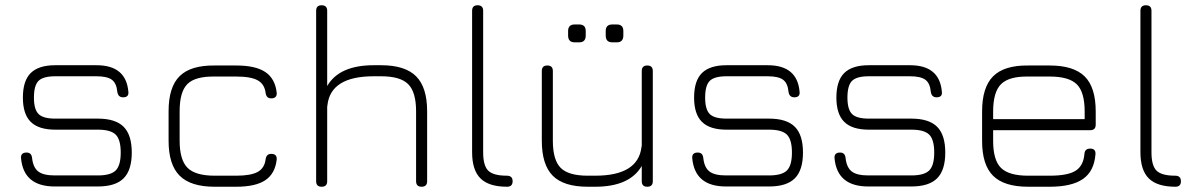

<svg xmlns="http://www.w3.org/2000/svg" viewBox="-20 -710 4540 730"><path d="M188 -1Q70 -1 60 -108Q58 -130 81 -130Q100 -130 102 -109Q106 -73 125.5 -58Q145 -43 188 -43H352Q401 -43 420 -62Q439 -81 439 -130Q439 -179 420 -198Q401 -217 352 -217H190Q127 -217 97 -246.5Q67 -276 67 -339Q67 -403 97 -432.5Q127 -462 190 -462H347Q459 -462 468 -362Q471 -340 448 -340Q429 -340 426 -361Q423 -394 405 -407Q387 -420 347 -420H190Q144 -420 126.5 -402.5Q109 -385 109 -339Q109 -294 126.5 -276.5Q144 -259 190 -259H352Q419 -259 450 -228Q481 -197 481 -130Q481 -63 450 -32Q419 -1 352 -1Z M796 0Q705 0 663 -42Q621 -84 621 -175V-287Q621 -379 663 -420.5Q705 -462 796 -461H878Q952 -461 989 -436Q1026 -411 1032 -358Q1034 -336 1011 -336Q993 -336 990 -356Q986 -390 960 -404.5Q934 -419 878 -419H796Q722 -420 692.5 -390.5Q663 -361 663 -287V-175Q663 -102 693 -72Q723 -42 796 -42H878Q934 -42 960 -56.5Q986 -71 990 -105Q993 -125 1011 -125Q1034 -125 1032 -103Q1026 -50 989 -25Q952 0 878 0Z M1224 -21Q1224 0 1203 0Q1182 0 1182 -21V-669Q1182 -690 1203 -690Q1224 -690 1224 -669V-383Q1270 -462 1401 -462H1429Q1520 -462 1562 -420Q1604 -378 1604 -287V-21Q1604 0 1583 0Q1562 0 1562 -21V-287Q1562 -360 1532 -390Q1502 -420 1429 -420H1401Q1238 -420 1225 -311Q1225 -307 1224 -305Z M1908 0Q1839 0 1807 -31.5Q1775 -63 1775 -131V-669Q1775 -690 1796 -690Q1817 -690 1817 -669V-131Q1817 -80 1836.5 -61Q1856 -42 1907 -42Q1929 -42 1929 -21Q1929 0 1908 0Z M2165 -549Q2140 -549 2140 -575V-592Q2140 -617 2165 -617H2182Q2207 -617 2207 -592V-575Q2207 -549 2182 -549ZM2308 -549Q2283 -549 2283 -575V-592Q2283 -617 2308 -617H2325Q2350 -617 2350 -592V-575Q2350 -549 2325 -549ZM2040 -440Q2040 -461 2061 -461Q2082 -461 2082 -440V-175Q2082 -102 2111.5 -72Q2141 -42 2215 -42H2243Q2406 -42 2419 -151Q2419 -152 2419.5 -154Q2420 -156 2420 -157V-440Q2420 -461 2441 -461Q2462 -461 2462 -440V-21Q2462 0 2441 0Q2420 0 2420 -21V-79Q2374 0 2243 0H2215Q2123 0 2081.5 -42Q2040 -84 2040 -175Z M2740 -1Q2622 -1 2612 -108Q2610 -130 2633 -130Q2652 -130 2654 -109Q2658 -73 2677.5 -58Q2697 -43 2740 -43H2904Q2953 -43 2972 -62Q2991 -81 2991 -130Q2991 -179 2972 -198Q2953 -217 2904 -217H2742Q2679 -217 2649 -246.5Q2619 -276 2619 -339Q2619 -403 2649 -432.5Q2679 -462 2742 -462H2899Q3011 -462 3020 -362Q3023 -340 3000 -340Q2981 -340 2978 -361Q2975 -394 2957 -407Q2939 -420 2899 -420H2742Q2696 -420 2678.5 -402.5Q2661 -385 2661 -339Q2661 -294 2678.5 -276.5Q2696 -259 2742 -259H2904Q2971 -259 3002 -228Q3033 -197 3033 -130Q3033 -63 3002 -32Q2971 -1 2904 -1Z M3281 -1Q3163 -1 3153 -108Q3151 -130 3174 -130Q3193 -130 3195 -109Q3199 -73 3218.5 -58Q3238 -43 3281 -43H3445Q3494 -43 3513 -62Q3532 -81 3532 -130Q3532 -179 3513 -198Q3494 -217 3445 -217H3283Q3220 -217 3190 -246.5Q3160 -276 3160 -339Q3160 -403 3190 -432.5Q3220 -462 3283 -462H3440Q3552 -462 3561 -362Q3564 -340 3541 -340Q3522 -340 3519 -361Q3516 -394 3498 -407Q3480 -420 3440 -420H3283Q3237 -420 3219.5 -402.5Q3202 -385 3202 -339Q3202 -294 3219.5 -276.5Q3237 -259 3283 -259H3445Q3512 -259 3543 -228Q3574 -197 3574 -130Q3574 -63 3543 -32Q3512 -1 3445 -1Z M3889 0Q3798 0 3756 -41.5Q3714 -83 3714 -174V-286Q3714 -378 3756 -420Q3798 -462 3889 -461H3971Q4062 -461 4104 -419.5Q4146 -378 4146 -286V-236Q4146 -215 4125 -215H3756V-174Q3756 -101 3786 -71.5Q3816 -42 3889 -42H3971Q4039 -42 4069 -60.5Q4099 -79 4103 -124Q4104 -145 4125 -145Q4147 -145 4145 -123Q4140 -59 4097.5 -29.5Q4055 0 3971 0ZM3889 -419Q3816 -420 3786 -390Q3756 -360 3756 -286V-257H4104V-286Q4104 -360 4074 -389.5Q4044 -419 3971 -419Z M4449 0Q4380 0 4348 -31.5Q4316 -63 4316 -131V-669Q4316 -690 4337 -690Q4358 -690 4358 -669V-131Q4358 -80 4377.5 -61Q4397 -42 4448 -42Q4470 -42 4470 -21Q4470 0 4449 0Z"/></svg>

Font: Jura Light
Style: Regular
Weight: 300
Designer: Daniel Johnson, Alexei Vanyashin
Foundry: Daniel Johnson
Version: Version 5.103